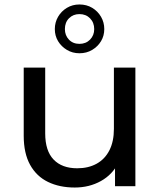

<svg xmlns="http://www.w3.org/2000/svg" viewBox="-20 -832 717 858"><path d="M314 6Q246 6 194.5 -19Q143 -44 114.5 -95.5Q86 -147 86 -225V-530H182V-236Q182 -158 219.5 -119Q257 -80 325 -80Q375 -80 412 -100.5Q449 -121 469 -160.5Q489 -200 489 -256V-530H585V0H494V-143L509 -105Q483 -52 431 -23Q379 6 314 6ZM335 -594Q304 -594 279 -609Q254 -624 239.5 -648Q225 -672 225 -702Q225 -732 239.5 -757Q254 -782 279 -797Q304 -812 335 -812Q367 -812 392 -797Q417 -782 431.5 -757Q446 -732 446 -702Q446 -672 431.5 -648Q417 -624 392 -609Q367 -594 335 -594ZM335 -636Q364 -636 382.5 -655Q401 -674 401 -702Q401 -731 382.5 -750Q364 -769 335 -769Q307 -769 288.5 -750.5Q270 -732 270 -702Q270 -674 288 -655Q306 -636 335 -636Z"/></svg>

Font: Montserrat Thin Medium
Style: Regular
Weight: 500
Version: Version 9.000